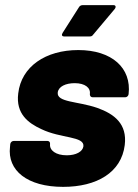

<svg xmlns="http://www.w3.org/2000/svg" viewBox="-20 -720 537 748"><path d="M230 -578H329C335 -578 339 -579 343 -585L427 -685C433 -693 431 -700 422 -700H302C296 -700 290 -697 287 -691L224 -592C219 -584 221 -578 230 -578ZM226 8C357 8 453 -48 466 -155C476 -237 426 -276 358 -300C282 -326 200 -321 205 -360C208 -383 236 -396 271 -396C311 -396 334 -378 330 -353C330 -346 334 -341 341 -341H468C474 -341 480 -346 481 -353C493 -455 416 -525 285 -525C158 -525 63 -461 51 -356C41 -276 91 -240 141 -217C217 -180 309 -190 305 -150C302 -129 276 -115 240 -115C198 -115 172 -134 175 -159C176 -166 171 -171 165 -171H34C27 -171 21 -166 20 -159L19 -148C8 -56 86 8 226 8Z"/></svg>

Font: Barlow ExtraBold
Style: Italic
Weight: 800
Italic angle: -7°
Designer: Jeremy Tribby
Foundry: Tribby Type
Version: Version 1.422;hotconv 1.0.109;makeotfexe 2.5.65596